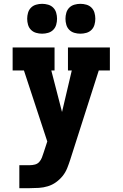

<svg xmlns="http://www.w3.org/2000/svg" viewBox="-20 -778 640 1003"><path d="M81 205V85H135Q149 85 162.5 81.5Q176 78 185 68Q194 58 199 45Q204 32 208 19L227 -39L105 -410H46V-530H265V-410H248L304 -193L355 -410H335V-530H554V-410H496L347 56Q340 78 331 100.5Q322 123 307 141.5Q292 160 272.5 174Q253 188 230 195Q207 202 183 203.5Q159 205 135 205ZM400 -602Q384 -602 368.5 -606.5Q353 -611 342 -622Q331 -633 326.5 -648.5Q322 -664 322 -680Q322 -696 326.5 -711.5Q331 -727 342 -738Q353 -749 368.5 -753.5Q384 -758 400 -758Q416 -758 431.5 -753.5Q447 -749 458 -738Q469 -727 473.5 -711.5Q478 -696 478 -680Q478 -664 473.5 -648.5Q469 -633 458 -622Q447 -611 431.5 -606.5Q416 -602 400 -602ZM200 -602Q184 -602 168.5 -606.5Q153 -611 142 -622Q131 -633 126.5 -648.5Q122 -664 122 -680Q122 -696 126.5 -711.5Q131 -727 142 -738Q153 -749 168.5 -753.5Q184 -758 200 -758Q216 -758 231.5 -753.5Q247 -749 258 -738Q269 -727 273.5 -711.5Q278 -696 278 -680Q278 -664 273.5 -648.5Q269 -633 258 -622Q247 -611 231.5 -606.5Q216 -602 200 -602Z"/></svg>

Font: Iosevka Slab Heavy Extended
Style: Regular
Weight: 900
Width: 7
Monospace: yes
Designer: Belleve Invis
Foundry: Belleve Invis
Version: Version 11.1.0; ttfautohint (v1.8.3)